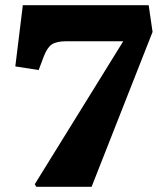

<svg xmlns="http://www.w3.org/2000/svg" viewBox="-20 -720 608 740"><path d="M120 0 114 -10 455 -561H236Q198 -561 180 -549Q162 -537 149 -503L129 -450L39 -464L68 -700H553L568 -597L333 0Z"/></svg>

Font: Literata 12pt ExtraBold
Style: Italic
Weight: 800
Italic angle: -2°
Designer: Latin by Veronika Burian and Jose Scaglione. Greek by Irene Vlachou. Cyrillic by Vera Evstafieva
Foundry: TypeTogether
Version: Version 3.002